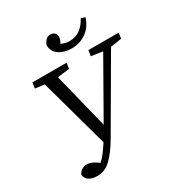

<svg xmlns="http://www.w3.org/2000/svg" viewBox="-209 -1019 1131 1207"><g transform="rotate(-30 356.0 -415.5)"><path d="M486 -629 492 -670H712L706 -629L626 -617L337 -121Q292 -43 247.5 0.5Q203 44 148 44Q110 44 87 29Q64 14 62 -14Q68 -30 85.5 -41.5Q103 -53 124 -53Q143 -53 164 -43Q185 -33 204 -18Q224 -35 243.5 -61Q263 -87 285 -121L147 -620L80 -629L86 -670H334L328 -629L241 -618L341 -216L569 -617ZM407 -731Q354 -731 317 -756.5Q280 -782 280 -828Q285 -844 298.5 -859.5Q312 -875 336 -875Q350 -875 362 -865Q374 -855 374 -834Q374 -824 370 -813.5Q366 -803 359 -793Q386 -778 417 -778Q464 -778 496.5 -802Q529 -826 551 -868L580 -858Q560 -796 513.5 -763.5Q467 -731 407 -731Z"/></g></svg>

Font: Source Serif Pro
Style: Italic
Weight: 400
Italic angle: -12°
Designer: Frank Grießhammer
Foundry: Adobe Systems Incorporated
Version: Version 3.001;hotconv 1.0.111;makeotfexe 2.5.65597